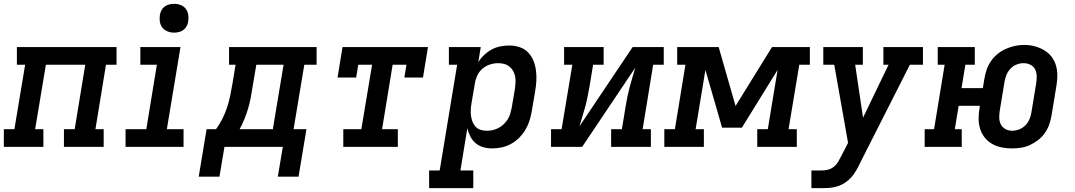

<svg xmlns="http://www.w3.org/2000/svg" viewBox="-27 -765 5597 1000"><path d="M-7 0V-92H48L104 -428H61V-520H580V-428H525L470 -92H513V0H306V-92H362L417 -428H212L156 -92H199V0Z M627 0V-92H735L790 -428H704V-520H913L842 -92H929V0ZM880 -595Q862 -595 845.5 -601.5Q829 -608 818.5 -621.5Q808 -635 805.5 -652.5Q803 -670 806 -688Q808 -701 814.5 -712.5Q821 -724 831.5 -731.5Q842 -739 854.5 -742Q867 -745 880 -745Q898 -745 914.5 -738.5Q931 -732 941 -718.5Q951 -705 953.5 -687.5Q956 -670 953 -652Q951 -639 944.5 -627.5Q938 -616 927.5 -608.5Q917 -601 904.5 -598Q892 -595 880 -595Z M1008 155 1049 -92H1098Q1117 -118 1131.5 -147Q1146 -176 1155.5 -205Q1165 -234 1171.5 -264.5Q1178 -295 1183 -325L1200 -428H1166V-520H1622V-428H1558L1502 -92H1569L1528 155H1420L1446 0H1142L1116 155ZM1221 -92H1394L1450 -428H1308L1288 -310Q1284 -282 1278.5 -254Q1273 -226 1265 -199Q1257 -172 1246 -145Q1235 -118 1221 -92Z M1761 0V-92H1855L1911 -428H1839L1828 -361H1731L1757 -520H2202L2176 -361H2079L2090 -428H2018L1963 -92H2045V0Z M2208 215V123H2263L2354 -428H2311V-520H2477L2464 -441Q2477 -462 2495 -479Q2513 -496 2534.5 -507.5Q2556 -519 2579.5 -523.5Q2603 -528 2626 -528Q2653 -528 2679 -519.5Q2705 -511 2723 -492.5Q2741 -474 2751 -449.5Q2761 -425 2764.5 -398.5Q2768 -372 2766.5 -344Q2765 -316 2760 -288L2743 -188Q2739 -163 2731.5 -138.5Q2724 -114 2710.5 -91Q2697 -68 2678 -48.5Q2659 -29 2635.5 -16Q2612 -3 2586.5 2.5Q2561 8 2536 8Q2512 8 2489.5 1.5Q2467 -5 2450 -19.5Q2433 -34 2422.5 -54.5Q2412 -75 2407 -97L2371 123H2438V215ZM2508 -84Q2524 -84 2539.5 -87.5Q2555 -91 2569.5 -98.5Q2584 -106 2596 -117.5Q2608 -129 2617 -143Q2626 -157 2630.5 -172.5Q2635 -188 2638 -203L2655 -303Q2657 -319 2658 -335.5Q2659 -352 2656 -367Q2653 -382 2645.5 -395.5Q2638 -409 2626 -418.5Q2614 -428 2599 -432Q2584 -436 2567 -436Q2567 -436 2567 -436Q2567 -436 2567 -436Q2546 -436 2524.5 -429Q2503 -422 2485.5 -407Q2468 -392 2458.5 -371Q2449 -350 2446 -329L2429 -229Q2426 -212 2425 -195.5Q2424 -179 2426 -163Q2428 -147 2433.5 -132Q2439 -117 2449.5 -105.5Q2460 -94 2475.5 -89Q2491 -84 2508 -84Z M2843 0V-92H2898L2954 -428H2911V-520H3117V-428H3062L3043 -312Q3038 -286 3033 -260Q3028 -234 3021 -208.5Q3014 -183 3006 -157.5Q2998 -132 2991 -107L3268 -520H3430V-428H3375L3320 -92H3363V0H3156V-92H3212L3231 -208Q3235 -234 3240.5 -260Q3246 -286 3252.5 -311.5Q3259 -337 3267 -362.5Q3275 -388 3282 -413L3005 0Z M3433 0V-92H3488L3543 -428H3500V-520H3716L3804 -213L3994 -520H4191V-428H4136L4080 -92H4123V0H3917V-92H3972L4023 -401L3837 -100H3734L3647 -401L3596 -92H3639V0Z M4199 215V123H4250Q4267 123 4284.5 119Q4302 115 4316 103.5Q4330 92 4339 76.5Q4348 61 4356 45Q4356 45 4356.5 44.5Q4357 44 4357 44V43L4390 -21L4318 -428H4261V-520H4467V-428H4427L4468 -152L4601 -428H4574V-520H4780V-428H4712L4452 85Q4449 92 4446 98Q4443 104 4439 111Q4430 128 4418.5 144Q4407 160 4392 173Q4377 186 4360 195Q4343 204 4324 208.5Q4305 213 4287 214Q4269 215 4250 215Z M5242 8Q5215 8 5188.5 2.5Q5162 -3 5139.5 -16Q5117 -29 5101 -49.5Q5085 -70 5077.5 -95Q5070 -120 5070 -147.5Q5070 -175 5075 -203L5076 -214H4966L4946 -92H4982V0H4789V-92H4838L4893 -428H4857V-520H5050V-428H5001L4981 -306H5092L5100 -355Q5104 -379 5112 -402.5Q5120 -426 5134.5 -447Q5149 -468 5169.5 -484.5Q5190 -501 5213 -511Q5236 -521 5260 -526Q5284 -531 5308 -531Q5336 -531 5362 -524Q5388 -517 5410.5 -504Q5433 -491 5449 -470.5Q5465 -450 5472.5 -425Q5480 -400 5480 -372.5Q5480 -345 5475 -317L5450 -165Q5446 -141 5438 -117.5Q5430 -94 5415.5 -73Q5401 -52 5380.5 -36Q5360 -20 5337 -9.5Q5314 1 5290 4.5Q5266 8 5242 8ZM5244 -84Q5263 -84 5281 -91Q5299 -98 5313 -112Q5327 -126 5334.5 -143.5Q5342 -161 5345 -180L5370 -332Q5373 -351 5372.5 -369.5Q5372 -388 5364 -404Q5356 -420 5339.5 -428Q5323 -436 5304 -436Q5286 -436 5268 -429Q5250 -422 5236.5 -408Q5223 -394 5215.5 -376Q5208 -358 5205 -340L5180 -188Q5177 -169 5177.5 -150.5Q5178 -132 5186 -116.5Q5194 -101 5210 -92.5Q5226 -84 5244 -84Z"/></svg>

Font: Iosevka Etoile SmBdObl
Style: Regular
Weight: 600
Italic angle: -9°
Designer: Belleve Invis
Foundry: Belleve Invis
Version: Version 15.5.2; ttfautohint (v1.8.4)